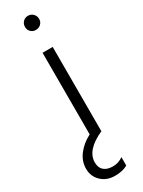

<svg xmlns="http://www.w3.org/2000/svg" viewBox="-274 -737 743 1000"><g transform="rotate(-30 97.5 -237.5)"><path d="M164 219Q136 237 87 237Q38 237 6 206.5Q-26 176 -26 130Q-26 84 4 45.5Q34 7 80 -16V-507H141V0Q30 50 30 124Q30 156 49 172.5Q68 189 102.5 189Q137 189 164 169ZM140.5 -699.5Q153 -687 153 -669Q153 -651 140.5 -639Q128 -627 110 -627Q92 -627 80 -639Q68 -651 68 -669Q68 -687 80 -699.5Q92 -712 110 -712Q128 -712 140.5 -699.5Z"/></g></svg>

Font: Hind Colombo Light
Style: Regular
Weight: 300
Designer: Jyotish Sonowal, Aditi Pimprikar
Foundry: Indian Type Foundry
Version: Version 1.000;PS 1.0;hotconv 1.0.86;makeotf.lib2.5.63406; tt